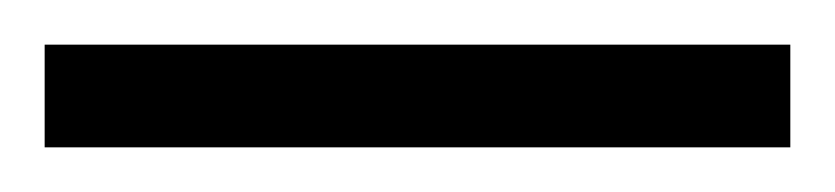

<svg xmlns="http://www.w3.org/2000/svg" viewBox="-21 70 374 86"><path d="M-1 90H333V136H-1Z"/></svg>

Font: Noto Sans Devanagari UI Condensed Light
Style: Regular
Weight: 300
Width: 3
Designer: Jelle Bosma - Monotype Design Team
Foundry: Monotype Imaging Inc.
Version: Version 2.004; ttfautohint (v1.8.4.7-5d5b)